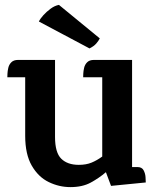

<svg xmlns="http://www.w3.org/2000/svg" viewBox="-20 -750 641 785"><path d="M520 -67H542Q560 -67 567 -54Q574 -41 575 -26Q576 -11 576 -4L434 10L413 -46Q385 -22 351 -3.5Q317 15 268 15Q222 15 179.5 -5.5Q137 -26 110 -72.5Q83 -119 83 -195V-434H10Q10 -438 10.5 -449Q11 -460 14 -473Q17 -486 26.5 -495.5Q36 -505 54 -505H205V-190Q205 -126 230.5 -101Q256 -76 302 -76Q332 -76 354 -85Q376 -94 398 -110V-434H320Q320 -438 320.5 -449Q321 -460 324 -473Q327 -486 336.5 -495.5Q346 -505 364 -505H520ZM139 -662 346 -552Q364 -561 373.5 -572Q383 -583 388 -593L221 -730Q204 -727 187 -714.5Q170 -702 157 -687.5Q144 -673 139 -662Z"/></svg>

Font: Karma Variable Light
Style: Regular
Weight: 300
Designer: Joana Correia
Foundry: Indian Type Foundry
Version: Version 3.000